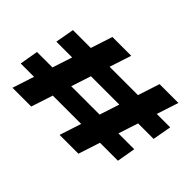

<svg xmlns="http://www.w3.org/2000/svg" viewBox="-134 -945 1216 1216"><g transform="rotate(45 474.0 -337.5)"><path d="M485.5 0H654L874.5 -675H706ZM-8.5 -145.5H862.5L884 -270H13ZM63.5 0H231.5L452 -675H283.5ZM53.5 -403H924.5L947 -529H76Z"/></g></svg>

Font: Anybody Expanded ExtraBold
Style: Italic
Weight: 800
Width: 7
Italic angle: -10°
Version: Version 1.113;gftools[0.9.25]